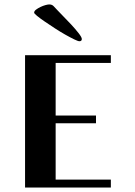

<svg xmlns="http://www.w3.org/2000/svg" viewBox="-20 -846 611 866"><path d="M93 -597H480V-562H231V-325H413V-290H231V-36H480V0H93ZM134 -789Q134 -796 142.5 -802.5Q151 -809 162.5 -814.5Q174 -820 185 -823Q196 -826 202 -826Q215 -826 222.5 -817.5Q230 -809 238 -801Q245 -793 263.5 -774.5Q282 -756 301 -735.5Q320 -715 334.5 -696.5Q349 -678 349 -670Q349 -660 338 -660Q332 -660 314.5 -668.5Q297 -677 274 -690Q251 -703 226.5 -719Q202 -735 181.5 -749Q161 -763 147.5 -774Q134 -785 134 -789Z"/></svg>

Font: Gamine
Style: Bold
Weight: 700
Designer: Tapiwanashe Sebastian Garikayi
Version: Version 1.000